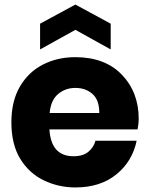

<svg xmlns="http://www.w3.org/2000/svg" viewBox="-20 -816 659 843"><path d="M30 0ZM30 0ZM311 7Q237 7 172.5 -24Q108 -55 69 -118.5Q30 -182 30 -279Q30 -372 67.5 -436Q105 -500 168.5 -532.5Q232 -565 311 -565Q441 -565 515 -488Q589 -411 589 -294Q589 -273 584 -248H197Q204 -130 303 -130Q345 -130 368.5 -150Q392 -170 399 -198H580Q561 -107 490.5 -50Q420 7 311 7ZM416 -320Q416 -377 386 -403.5Q356 -430 311 -430Q267 -430 235 -403Q203 -376 198 -320ZM466 -599 311 -685 156 -599V-712L311 -796L466 -712Z"/></svg>

Font: Ulagadi Sans
Style: Bold
Weight: 700
Designer: Ninad Kale (Devanagari), Jonny Pinhorn (Latin)
Foundry: Indian Type Foundry
Version: Version 3.01;March 29, 2020;FontCreator 12.0.0.2522 64-bit; 